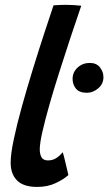

<svg xmlns="http://www.w3.org/2000/svg" viewBox="-20 -736 438 775"><path d="M256 -29.5Q239 -13.5 206 2.5Q173 18.5 130 18.5Q75 18.5 49 -7.5Q23 -33.5 23 -79.5Q23 -114 35.8 -174.5Q48.5 -235 69 -308.5Q89.5 -382 113 -458Q136.5 -534 158.5 -601.2Q180.5 -668.5 196 -714.5Q224.5 -716.5 247 -716.5Q262 -716.5 276.8 -715.5Q291.5 -714.5 308 -713Q286.5 -651 263.5 -581.2Q240.5 -511.5 218.5 -442.2Q196.5 -373 179 -311.5Q161.5 -250 151 -203.5Q140.5 -157 140.5 -133.5Q140.5 -113 147.8 -100.8Q155 -88.5 173.5 -88.5Q192.5 -88.5 207 -97.8Q221.5 -107 233 -121.5Q235.5 -115.5 240.5 -95Q245.5 -74.5 250.2 -54.5Q255 -34.5 256 -29.5ZM331 -361.5Q300 -361.5 286.5 -378.2Q273 -395 273 -417.5Q273 -444.5 293.2 -463.2Q313.5 -482 342.5 -482Q369.5 -482 383.5 -464Q397.5 -446 397.5 -424.5Q397.5 -397.5 376.5 -379.5Q355.5 -361.5 331 -361.5Z"/></svg>

Font: Grandstander Medium
Style: Italic
Weight: 500
Italic angle: -15°
Designer: Tyler Finck
Foundry: Etcetera Type Co
Version: Version 1.200; ttfautohint (v1.8.3)